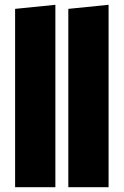

<svg xmlns="http://www.w3.org/2000/svg" viewBox="-20 -781 516 801"><path d="M211 0H43V-744L211 -761ZM433 0H265V-744L433 -761Z"/></svg>

Font: Trujillo Black
Style: Regular
Weight: 900
Designer: Fira Sans original fonts by bBox Type GmbH, Carrois Corporate GbR, & Edenspiekermann AG / Changes by Cristiano Sobral
Foundry: Fira Sans original fonts by bBox Type GmbH, Carrois Corporate GbR, & Edenspiekermann AG / Changes by Cristiano Sobral
Version: Version 4.301;July 28, 2020;FontCreator 13.0.0.2655 64-bit